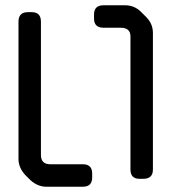

<svg xmlns="http://www.w3.org/2000/svg" viewBox="-20 -603 649 727"><path d="M474 39Q474 74 508 74H523Q559 74 559 39V-478Q559 -513 534 -538L514 -558Q489 -583 454 -583H372Q336 -583 336 -548V-533Q336 -498 372 -498H437Q474 -498 474 -465ZM95 79Q123 104 155 104H294Q329 104 329 69V54Q329 19 294 19H171Q135 19 135 -16V-521Q135 -557 100 -557H86Q50 -557 50 -521V-1Q50 31 75 59Z"/></svg>

Font: WD-XL Lubrifont TC
Style: Regular
Weight: 400
Designer: [WD-XL Lubrifont] Copyright 2020-2022 (c) NightFurySL2001, Skr-ZERO; [ZCOOL QingKe HuangYou] Copyright 2018-2022 (c) The
Version: Version 2.001;hotconv 1.1.1;makeotfexe 2.6.0